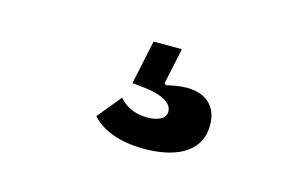

<svg xmlns="http://www.w3.org/2000/svg" viewBox="-46 -128 691 438"><g transform="rotate(15 300.0 91.0)"><path d="M314 212C382 212 446 189 446 121C446 72 413 52 373 52C357 52 341 55 325 59L321 55L339 -30H272L250 74L271 76C333 82 346 101 346 116C346 133 327 141 302 141C271 141 249 128 236 112L190 168C207 188 245 212 314 212Z"/></g></svg>

Font: Braiins Sans
Style: Bold
Weight: 700
Designer: Mike Abbink, Paul van der Laan, Pieter van Rosmalen, Jiri Chlebus, Lubos Buracinsky
Foundry: Bold Monday, Sudetype
Version: Version 1.000;hotconv 1.0.109;makeotfexe 2.5.65596